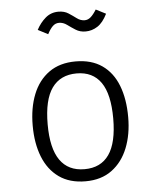

<svg xmlns="http://www.w3.org/2000/svg" viewBox="-54 -812 709 869"><g transform="rotate(-5 300.0 -378.0)"><path d="M301.5 -534.5Q373.5 -534.5 421.5 -501Q469.5 -467.5 493.2 -406.5Q517 -345.5 517 -262.5Q517 -184.5 492.5 -123Q468 -61.5 419.8 -25.8Q371.5 10 300 10Q228 10 179.8 -24.2Q131.5 -58.5 107.2 -119.8Q83 -181 83 -261.5Q83 -342 107.5 -403.5Q132 -465 180.8 -499.8Q229.5 -534.5 301.5 -534.5ZM301.5 -480Q227.5 -480 189.2 -426.5Q151 -373 151 -261.5Q151 -152.5 188.5 -98.8Q226 -45 300 -45Q374 -45 411.5 -98.8Q449 -152.5 449 -262.5Q449 -373 411.8 -426.5Q374.5 -480 301.5 -480ZM359 -665.5Q333.5 -665.5 314.2 -677.8Q295 -690 278 -702.5Q261 -715 242 -715Q225.5 -715 213.2 -703Q201 -691 189 -668L143.5 -691.5Q160 -723 184.8 -744.2Q209.5 -765.5 243.5 -765.5Q270.5 -765.5 289.2 -753.2Q308 -741 324.2 -728.8Q340.5 -716.5 359.5 -716.5Q374 -716.5 386.5 -727.2Q399 -738 413 -760.5L458 -737.5Q438.5 -698 413.2 -681.8Q388 -665.5 359 -665.5Z"/></g></svg>

Font: Fira Code Light Light
Style: Regular
Weight: 300
Monospace: yes
Version: Version 5.002